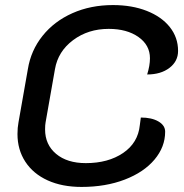

<svg xmlns="http://www.w3.org/2000/svg" viewBox="-20 -729 725 758"><path d="M49 -200Q49 -225 53 -246L90 -456Q102 -530 148 -587.5Q194 -645 266 -677Q338 -709 426 -709Q501 -709 559.5 -686Q618 -663 650.5 -622Q683 -581 683 -528Q683 -487 649 -461Q615 -435 561 -435Q572 -470 572 -499Q572 -551 526.5 -583Q481 -615 409 -615Q328 -615 268.5 -570.5Q209 -526 197 -456L160 -246Q158 -236 158 -218Q158 -158 201.5 -121.5Q245 -85 319 -85Q407 -85 466 -125Q525 -165 532 -235Q536 -261 536 -265Q579 -265 605.5 -249.5Q632 -234 632 -209Q632 -149 590 -99Q548 -49 472.5 -20Q397 9 302 9Q225 9 168 -17Q111 -43 80 -90.5Q49 -138 49 -200Z"/></svg>

Font: K2D Medium
Style: Italic
Weight: 500
Italic angle: -10°
Designer: Katatrad Aksorn Co.,Ltd.
Foundry: Cadson Demak Co.,Ltd.
Version: Version 1.000; ttfautohint (v1.6)